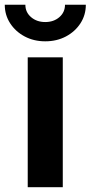

<svg xmlns="http://www.w3.org/2000/svg" viewBox="-55 -777 376 797"><path d="M60.1 0V-539.1H205.6V0ZM132.8 -605.5Q85.4 -605.5 47.4 -625.7Q9.3 -646 -12.9 -680.4Q-35.2 -714.8 -35.2 -757.3H50.3Q50.3 -726.1 74 -705.8Q97.7 -685.5 132.8 -685.5Q168 -685.5 191.4 -705.8Q214.8 -726.1 214.8 -757.3H301.3Q301.3 -714.8 279.1 -680.4Q256.8 -646 218.8 -625.7Q180.7 -605.5 132.8 -605.5Z"/></svg>

Font: Inter 18pt
Style: Bold
Weight: 700
Designer: Rasmus Andersson
Foundry: rsms
Version: Version 4.001;git-66647c0bb